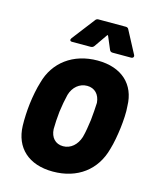

<svg xmlns="http://www.w3.org/2000/svg" viewBox="-108 -774 691 856"><g transform="rotate(15 237.5 -346.0)"><path d="M151 -573H237C243 -573 249 -575 253 -581L294 -640C296 -644 298 -644 300 -640L325 -581C328 -575 333 -573 339 -573H424C433 -573 438 -580 434 -588L379 -692C377 -697 372 -700 366 -700H239C233 -700 228 -697 225 -692L145 -588C139 -580 142 -573 151 -573ZM218 8C332 8 413 -54 440 -156C449 -185 456 -226 460 -258C464 -291 467 -333 464 -361C462 -459 396 -522 284 -522C171 -522 88 -459 62 -361C53 -333 45 -291 41 -258C37 -226 35 -184 36 -155C39 -54 106 8 218 8ZM233 -113C197 -113 175 -138 173 -176C173 -200 175 -229 178 -258C182 -287 187 -315 193 -339C204 -377 233 -401 268 -401C303 -401 326 -377 329 -339C328 -315 326 -287 323 -258C319 -230 315 -201 308 -176C296 -138 268 -113 233 -113Z"/></g></svg>

Font: Barlow Semi Condensed
Style: Bold Italic
Weight: 700
Width: 4
Italic angle: -7°
Designer: Jeremy Tribby
Foundry: Tribby Type
Version: Version 1.422;hotconv 1.0.109;makeotfexe 2.5.65596